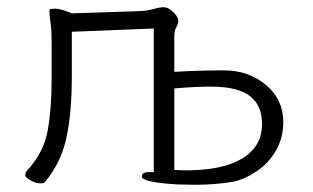

<svg xmlns="http://www.w3.org/2000/svg" viewBox="-20 -501 866 532"><path d="M520 11 470 10Q373 4 373 -12Q373 -24 392 -24H406V-422L179 -413V-291Q179 -186 163.5 -117Q148 -48 104 4Q102 7 90.5 7Q79 7 64.5 -1.5Q50 -10 50 -15.5Q50 -21 54 -27Q101 -78 112 -138.5Q123 -199 123 -281V-387Q123 -417 120 -438Q117 -459 117 -465.5Q117 -472 118 -475Q121 -477 134 -477Q147 -477 177 -465L178 -464L362 -470Q389 -471 405.5 -476Q422 -481 434 -481Q446 -481 460 -467.5Q474 -454 474 -444.5Q474 -435 468.5 -425.5Q463 -416 463 -402V-302Q532 -306 600.5 -306Q669 -306 717 -265.5Q765 -225 765 -163Q765 -120 745 -84.5Q725 -49 690.5 -26Q656 -3 624 3Q573 11 520 11ZM494 -29Q633 -29 683 -89Q706 -116 706 -158Q706 -233 634 -253Q606 -261 563.5 -261Q521 -261 463 -256V-30Z"/></svg>

Font: LXGW WenKai TC Light
Style: Regular
Weight: 300
Designer: LXGW / Fontworks Inc.
Foundry: LXGW / Fontworks Inc.
Version: Version 1.330